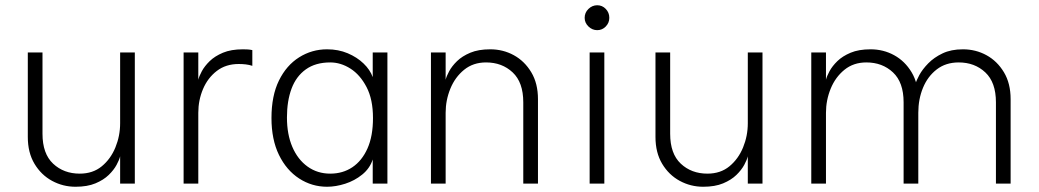

<svg xmlns="http://www.w3.org/2000/svg" viewBox="-20 -700 3961 732"><path d="M494 -500V0H438V-104Q435 -91 424.5 -71.5Q414 -52 394.5 -33Q375 -14 344 -1Q313 12 268 12Q220 12 178.5 -10.5Q137 -33 111.5 -75.5Q86 -118 86 -178V-500H142V-190Q142 -114 182.5 -76Q223 -38 284 -38Q334 -38 368 -66Q402 -94 420 -138Q438 -182 438 -230V-500Z M680 0V-500H736V-396Q739 -409 749.5 -428.5Q760 -448 779.5 -467Q799 -486 830 -499Q861 -512 906 -512Q915 -512 924 -511.5Q933 -511 942 -509V-449Q930 -453 917 -454.5Q904 -456 890 -456Q841 -456 806.5 -429.5Q772 -403 754 -360.5Q736 -318 736 -270V0Z M1227 12Q1169 12 1120.5 -19.5Q1072 -51 1043.5 -109.5Q1015 -168 1015 -250Q1015 -335 1043.5 -393Q1072 -451 1120.5 -481.5Q1169 -512 1227 -512Q1270 -512 1305.5 -497Q1341 -482 1366 -458Q1391 -434 1401 -406V-500H1457V0H1401V-92Q1390 -58 1361 -34.5Q1332 -11 1296 0.5Q1260 12 1227 12ZM1239 -38Q1287 -38 1323.5 -62.5Q1360 -87 1381 -134Q1402 -181 1402 -250Q1402 -321 1377.5 -368Q1353 -415 1316 -438.5Q1279 -462 1239 -462Q1183 -462 1146 -435.5Q1109 -409 1091.5 -362Q1074 -315 1074 -252Q1074 -188 1094.5 -140Q1115 -92 1152.5 -65Q1190 -38 1239 -38Z M1623 0V-500H1679V-396Q1682 -409 1692.5 -428.5Q1703 -448 1722.5 -467Q1742 -486 1773 -499Q1804 -512 1849 -512Q1898 -512 1939 -489.5Q1980 -467 2005.5 -424.5Q2031 -382 2031 -322V0H1975V-310Q1975 -386 1934.5 -424Q1894 -462 1833 -462Q1784 -462 1749.5 -434Q1715 -406 1697 -362Q1679 -318 1679 -270V0Z M2257 -585Q2238 -585 2223.5 -599Q2209 -613 2209 -632Q2209 -652 2223.5 -666Q2238 -680 2257 -680Q2276 -680 2289.5 -666Q2303 -652 2303 -632Q2303 -613 2289.5 -599Q2276 -585 2257 -585ZM2228 0V-500H2284V0Z M2887 -500V0H2831V-104Q2828 -91 2817.5 -71.5Q2807 -52 2787.5 -33Q2768 -14 2737 -1Q2706 12 2661 12Q2613 12 2571.5 -10.5Q2530 -33 2504.5 -75.5Q2479 -118 2479 -178V-500H2535V-190Q2535 -114 2575.5 -76Q2616 -38 2677 -38Q2727 -38 2761 -66Q2795 -94 2813 -138Q2831 -182 2831 -230V-500Z M3073 0V-500H3129V-396Q3132 -409 3142.5 -428.5Q3153 -448 3172.5 -467Q3192 -486 3223 -499Q3254 -512 3299 -512Q3348 -512 3389 -489.5Q3430 -467 3455.5 -424.5Q3481 -382 3481 -322V0H3425V-310Q3425 -386 3384.5 -424Q3344 -462 3283 -462Q3234 -462 3199.5 -434Q3165 -406 3147 -362Q3129 -318 3129 -270V0ZM3777 0V-310Q3777 -386 3736.5 -424Q3696 -462 3635 -462Q3586 -462 3551.5 -435.5Q3517 -409 3499 -365.5Q3481 -322 3481 -270L3470 -379Q3473 -392 3485 -414Q3497 -436 3519 -458.5Q3541 -481 3573.5 -496.5Q3606 -512 3651 -512Q3700 -512 3741 -489.5Q3782 -467 3807.5 -424.5Q3833 -382 3833 -322V0Z"/></svg>

Font: Inclusive Sans Light
Style: Regular
Weight: 300
Designer: Olivia King
Foundry: Olivia King
Version: Version 2.004